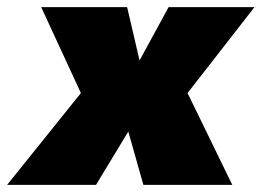

<svg xmlns="http://www.w3.org/2000/svg" viewBox="-70 -520 736 540"><path d="M-50 0 157.5 -258.3 45.8 -500H287.5L322.5 -350L404.2 -500H645.8L457.5 -258.3L583.3 0H333.3L290.8 -150L200 0Z"/></svg>

Font: BoonTook
Style: Italic
Weight: 400
Italic angle: -9°
Designer: Sungsit Sawaiwan
Foundry: FontUni
Version: Version 3.0